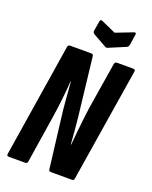

<svg xmlns="http://www.w3.org/2000/svg" viewBox="-154 -920 794 1003"><g transform="rotate(20 243.0 -418.0)"><path d="M22 0Q9 0 11 -12L111 -643Q113 -655 124 -655H242Q253 -655 254 -643L291 -320Q295 -285 298 -247.5Q301 -210 304 -171H306Q309 -202 312.5 -240Q316 -278 320.5 -315.5Q325 -353 329 -382L371 -643Q374 -655 384 -655H475Q488 -655 486 -643L385 -12Q384 0 373 0H255Q244 0 243 -12L212 -266Q204 -326 199.5 -383.5Q195 -441 192 -480H190Q187 -433 180 -372.5Q173 -312 165 -262L126 -12Q124 0 113 0ZM412 -834Q427 -840 425 -826L416 -766Q413 -754 406 -751L313 -712Q305 -708 299 -712L224 -754Q213 -761 215 -771L224 -826Q226 -840 239 -834L319 -798Z"/></g></svg>

Font: Sofia Sans Extra Condensed ExtraBold
Style: Italic
Weight: 800
Italic angle: -9°
Designer: Botio Nikoltchev, Ani Petrova
Foundry: lettersoup
Version: Version 4.101; ttfautohint (v1.8.4.7-5d5b)